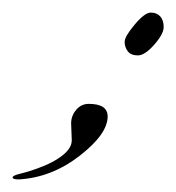

<svg xmlns="http://www.w3.org/2000/svg" viewBox="-22 -212 280 305"><path d="M119 -47Q149 -47 149 -27Q149 1 104.5 35.5Q60 70 8 73Q-2 73 -2 70Q-2 67 8 64.5Q18 62 27.5 59Q37 56 49 51Q61 46 70 40Q92 26 92 11L91 -16Q91 -28 99 -37.5Q107 -47 119 -47ZM217.5 -192Q227 -192 232.5 -186Q238 -180 238 -169Q238 -158 223 -141Q208 -124 197 -124Q186 -124 181 -130.5Q176 -137 176 -145.5Q176 -154 192 -173Q208 -192 217.5 -192Z"/></svg>

Font: Mrs Saint Delafield
Style: Regular
Weight: 400
Designer: Alejandro Paul
Foundry: Alejandro Paul
Version: Version 1.000